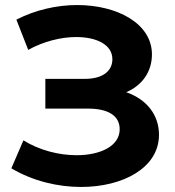

<svg xmlns="http://www.w3.org/2000/svg" viewBox="-20 -731 695 762"><path d="M25 -63C111 -12 210 11 302 11C468 11 611 -65 611 -196C611 -275 562 -337 481 -365C544 -392 583 -446 583 -515C583 -638 445 -711 286 -711C206 -711 121 -692 45 -653L92 -533C153 -567 223 -584 282 -584C363 -584 426 -554 426 -496C426 -448 386 -418 317 -418H160V-300H329C406 -300 455 -274 455 -218C455 -151 378 -115 284 -115C215 -115 137 -134 73 -174Z"/></svg>

Font: Montserrat-Alt1
Style: Bold
Weight: 700
Designer: Differentunic
Foundry: Differentunic
Version: Version 7.222